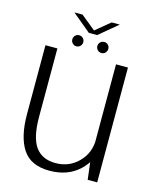

<svg xmlns="http://www.w3.org/2000/svg" viewBox="-118 -869 779 956"><g transform="rotate(15 271.5 -391.0)"><path d="M425 0H474V-592H412.5V-103.5ZM110 -593H48.5V-239Q48.5 -121 90.2 -57.8Q132 5.5 228.5 5.5Q324.5 5.5 383.8 -52Q443 -109.5 443 -179L413 -206Q413 -134.5 365.2 -86.8Q317.5 -39 248.5 -39Q178.5 -39 144.2 -86.8Q110 -134.5 110 -240.5ZM198 -627.5Q210 -627.5 218.2 -636Q226.5 -644.5 226.5 -656Q226.5 -668 218.2 -676.2Q210 -684.5 198 -684.5Q186.5 -684.5 178.2 -676.2Q170 -668 170 -656Q170 -644.5 178.2 -636Q186.5 -627.5 198 -627.5ZM327.5 -627.5Q339.5 -627.5 347.5 -636Q355.5 -644.5 355.5 -656Q355.5 -668 347.5 -676.2Q339.5 -684.5 327.5 -684.5Q315.5 -684.5 307.2 -676.2Q299 -668 299 -656Q299 -644.5 307.2 -636Q315.5 -627.5 327.5 -627.5ZM241 -708.5H284L379.5 -788H337.5L263 -726.5L187.5 -788H145.5Z"/></g></svg>

Font: Anybody UltraCondensed Thin Light
Style: Regular
Weight: 300
Version: Version 1.111